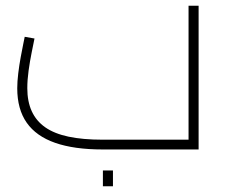

<svg xmlns="http://www.w3.org/2000/svg" viewBox="-20 -520 801 668"><path d="M337 0Q238 0 172 -23Q106 -46 73 -93Q40 -140 40 -213Q40 -236 43.5 -265Q47 -294 52 -321Q57 -348 61 -367.5Q65 -387 66 -392L100 -386Q96 -366 90 -336.5Q84 -307 79.5 -274.5Q75 -242 75 -213Q75 -167 90.5 -133Q106 -99 137.5 -77Q169 -55 218.5 -44.5Q268 -34 337 -34H636V-500H671V0ZM338 128V73H373V128Z"/></svg>

Font: Cairo Play ExtraLight
Style: Regular
Weight: 250
Version: Version 3.119